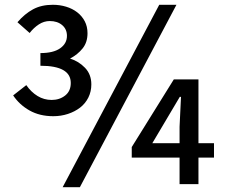

<svg xmlns="http://www.w3.org/2000/svg" viewBox="-20 -770 943 803"><path d="M53 -677 104 -632Q121 -654 142.5 -668Q164 -682 188 -682Q220 -682 240 -665Q260 -648 260 -620Q260 -588 231.5 -568Q203 -548 149 -548V-495Q276 -495 276 -423Q276 -389 252.5 -370.5Q229 -352 196 -352Q164 -352 137 -368.5Q110 -385 90 -414L35 -371Q61 -332 103.5 -308Q146 -284 203 -284Q235 -284 264 -293.5Q293 -303 315 -320Q337 -337 349.5 -362Q362 -387 362 -417Q362 -459 335.5 -486.5Q309 -514 273 -525Q305 -542 325.5 -567.5Q346 -593 346 -631Q346 -659 334.5 -681Q323 -703 303 -718.5Q283 -734 256.5 -742Q230 -750 201 -750Q153 -750 118 -731Q83 -712 53 -677ZM718 -750H646L242 13H314ZM875 -111V-171H810V-438H707L531 -155V-111H731V0H810V-111ZM731 -171H617L732 -365H737L731 -240Z"/></svg>

Font: Alpha Sans Medium
Style: Regular
Weight: 500
Designer: [Spoqa Han Sans Neo] Dong-huui Kim  Younghwa Kang  Yujin Lee  [Noto Sans] Ryoko NISHIZUKA  (kana & ideographs); Paul D. 
Foundry: Spoqa (http://www.spoqa-han-sans.com)
Version: Version 1.100;hotconv 1.0.109;makeotfexe 2.5.65596